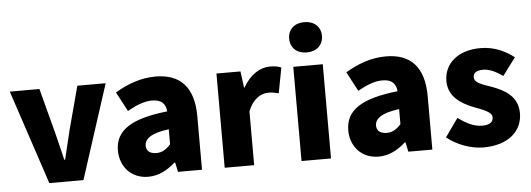

<svg xmlns="http://www.w3.org/2000/svg" viewBox="-53 -986 3196 1155"><g transform="rotate(-5 1545.5 -408.5)"><path d="M203 0H409L593 -569H422L352 -307C338 -251 324 -192 310 -132H305C290 -192 277 -251 262 -307L193 -569H14Z M800 14C863 14 916 -15 963 -57H968L980 0H1125V-323C1125 -501 1042 -583 895 -583C806 -583 725 -553 650 -508L712 -391C769 -423 816 -441 861 -441C919 -441 943 -414 947 -368C725 -344 631 -279 631 -159C631 -64 695 14 800 14ZM861 -124C824 -124 800 -140 800 -173C800 -213 836 -246 947 -260V-169C921 -141 897 -124 861 -124Z M1262 0H1440V-325C1469 -400 1520 -427 1562 -427C1587 -427 1604 -423 1625 -418L1654 -571C1638 -578 1619 -583 1585 -583C1528 -583 1465 -546 1423 -470H1420L1407 -569H1262Z M1815 -648C1874 -648 1914 -684 1914 -740C1914 -795 1874 -831 1815 -831C1755 -831 1716 -795 1716 -740C1716 -684 1755 -648 1815 -648ZM1726 0H1904V-569H1726Z M2191 14C2254 14 2307 -15 2354 -57H2359L2371 0H2516V-323C2516 -501 2433 -583 2286 -583C2197 -583 2116 -553 2041 -508L2103 -391C2160 -423 2207 -441 2252 -441C2310 -441 2334 -414 2338 -368C2116 -344 2022 -279 2022 -159C2022 -64 2086 14 2191 14ZM2252 -124C2215 -124 2191 -140 2191 -173C2191 -213 2227 -246 2338 -260V-169C2312 -141 2288 -124 2252 -124Z M2823 14C2978 14 3060 -67 3060 -172C3060 -275 2981 -316 2910 -343C2851 -364 2802 -377 2802 -411C2802 -438 2821 -452 2862 -452C2899 -452 2939 -433 2980 -404L3059 -510C3011 -547 2945 -583 2856 -583C2723 -583 2636 -510 2636 -403C2636 -308 2713 -262 2781 -235C2839 -212 2894 -196 2894 -162C2894 -134 2874 -117 2827 -117C2782 -117 2735 -138 2683 -177L2604 -66C2662 -18 2749 14 2823 14Z"/></g></svg>

Font: Noto Sans JP Black
Style: Regular
Weight: 900
Designer: Ryoko NISHIZUKA  (kana, bopomofo & ideographs); Paul D. Hunt (Latin, Greek & Cyrillic); Sandoll Communications , Soo-you
Foundry: Adobe
Version: Version 2.002;hotconv 1.0.116;makeotfexe 2.5.65601